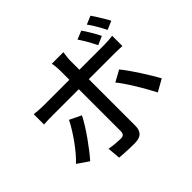

<svg xmlns="http://www.w3.org/2000/svg" viewBox="-192 -1081 1383 1383"><g transform="rotate(-45 500.0 -389.0)"><path d="M758 -798Q777 -771 799.5 -733Q822 -695 836 -666L770 -637Q755 -668 734 -705.5Q713 -743 693 -771ZM881 -827Q894 -808 909 -784Q924 -760 938 -737Q952 -714 961 -695L896 -667Q880 -699 859 -735.5Q838 -772 817 -800ZM557 -779Q556 -772 554 -757.5Q552 -743 550.5 -727.5Q549 -712 549 -700Q549 -673 549 -638Q549 -603 549 -569Q549 -535 549 -508Q549 -488 549 -450.5Q549 -413 549 -366.5Q549 -320 549 -270.5Q549 -221 549 -174.5Q549 -128 549 -92Q549 -56 549 -36Q549 5 527 27Q505 49 455 49Q432 49 405.5 48Q379 47 353 45.5Q327 44 304 42L295 -57Q328 -51 359 -48.5Q390 -46 409 -46Q429 -46 437.5 -54.5Q446 -63 447 -83Q447 -95 447 -127Q447 -159 447 -203Q447 -247 447 -295.5Q447 -344 447 -387.5Q447 -431 447 -463.5Q447 -496 447 -508Q447 -525 447 -560.5Q447 -596 447 -634.5Q447 -673 447 -701Q447 -719 444.5 -743Q442 -767 439 -779ZM90 -614Q111 -612 133.5 -610Q156 -608 179 -608Q192 -608 228.5 -608Q265 -608 317 -608Q369 -608 428.5 -608Q488 -608 548 -608Q608 -608 660 -608Q712 -608 749 -608Q786 -608 800 -608Q819 -608 844.5 -609.5Q870 -611 889 -614V-510Q868 -511 844 -511.5Q820 -512 801 -512Q787 -512 750 -512Q713 -512 661 -512Q609 -512 549.5 -512Q490 -512 430.5 -512Q371 -512 319 -512Q267 -512 230.5 -512Q194 -512 180 -512Q157 -512 133.5 -511.5Q110 -511 90 -509ZM330 -363Q314 -331 290 -292.5Q266 -254 238.5 -215.5Q211 -177 185 -143.5Q159 -110 138 -87L52 -146Q77 -169 104 -201Q131 -233 156.5 -268.5Q182 -304 204 -339.5Q226 -375 241 -406ZM753 -407Q773 -383 796.5 -349.5Q820 -316 844 -279Q868 -242 889 -207Q910 -172 925 -145L833 -93Q817 -124 796.5 -160.5Q776 -197 753.5 -234Q731 -271 708.5 -304Q686 -337 667 -360Z"/></g></svg>

Font: Noto Sans SC Thin Medium
Style: Regular
Weight: 500
Version: Version 2.004-H2;hotconv 1.0.118;makeotfexe 2.5.65603